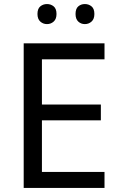

<svg xmlns="http://www.w3.org/2000/svg" viewBox="-20 -928 596 948"><path d="M496 0H97V-714H496V-635H187V-412H478V-334H187V-79H496ZM165 -859Q165 -885 179 -896.5Q193 -908 212 -908Q231 -908 245 -896.5Q259 -885 259 -859Q259 -834 245 -821.5Q231 -809 212 -809Q193 -809 179 -821.5Q165 -834 165 -859ZM353 -859Q353 -885 366.5 -896.5Q380 -908 399 -908Q418 -908 432 -896.5Q446 -885 446 -859Q446 -834 432 -821.5Q418 -809 399 -809Q380 -809 366.5 -821.5Q353 -834 353 -859Z"/></svg>

Font: Noto Sans Phoenician
Style: Regular
Weight: 400
Designer: Monotype Design Team
Foundry: Monotype Imaging Inc.
Version: Version 2.001; ttfautohint (v1.8.4.7-5d5b)